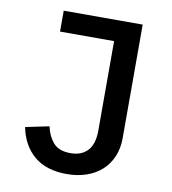

<svg xmlns="http://www.w3.org/2000/svg" viewBox="-80 -768 761 850"><g transform="rotate(10 300.0 -343.0)"><path d="M493 -698V-187Q493 -142 477.5 -105Q462 -68 433.5 -42Q405 -16 365 -2Q325 12 276 12Q184 12 129.5 -34Q75 -80 59 -161L165 -183Q174 -140 199 -111Q224 -82 277 -82Q326 -82 353.5 -111.5Q381 -141 381 -202V-604H138V-698Z"/></g></svg>

Font: IBM Plaex Mono Medium
Style: Regular
Weight: 500
Designer: Mike Abbink, Paul van der Laan, Pieter van Rosmalen
Foundry: Bold Monday
Version: Version 2.003